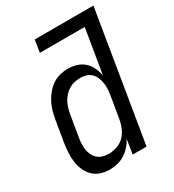

<svg xmlns="http://www.w3.org/2000/svg" viewBox="-180 -838 860 949"><g transform="rotate(-30 250.5 -363.5)"><path d="M168 8Q141 8 116.5 0Q92 -8 74.5 -25Q57 -42 46.5 -65Q36 -88 32.5 -113.5Q29 -139 30.5 -166Q32 -193 36 -219L56 -339Q60 -362 66 -384.5Q72 -407 83 -428.5Q94 -450 109.5 -469Q125 -488 145 -502Q165 -516 188 -522Q211 -528 234 -528Q260 -528 284.5 -520.5Q309 -513 326.5 -497Q344 -481 354.5 -458.5Q365 -436 369 -411L411 -665H155L166 -735H501L380 0H301L314 -83Q304 -63 288.5 -45.5Q273 -28 253.5 -15.5Q234 -3 211.5 2.5Q189 8 168 8ZM200 -62Q223 -62 247.5 -70Q272 -78 289.5 -95.5Q307 -113 317 -136.5Q327 -160 331 -183L351 -303Q354 -321 355.5 -339Q357 -357 354.5 -374Q352 -391 346 -407Q340 -423 328.5 -435Q317 -447 300.5 -452.5Q284 -458 266 -458Q250 -458 233 -454.5Q216 -451 201 -442Q186 -433 174 -420Q162 -407 153.5 -391.5Q145 -376 140.5 -360Q136 -344 133 -328L113 -208Q110 -191 109 -173.5Q108 -156 110.5 -139.5Q113 -123 120 -108Q127 -93 139 -82.5Q151 -72 167 -67Q183 -62 200 -62Z"/></g></svg>

Font: Iosevka Oblique
Style: Regular
Weight: 400
Italic angle: -9°
Monospace: yes
Designer: Belleve Invis
Foundry: Belleve Invis
Version: Version 32.5.0; ttfautohint (v1.8.4)